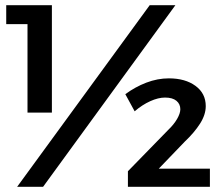

<svg xmlns="http://www.w3.org/2000/svg" viewBox="-20 -720 855 740"><path d="M4 -700H180V-286H86V-627H4ZM557 -700H656L146 0H46ZM629 -220Q650 -240 662.5 -261.5Q675 -283 675 -299Q675 -319 660 -331.5Q645 -344 616 -344Q590 -344 559 -330Q528 -316 499 -291L463 -357Q501 -385 544 -401.5Q587 -418 631 -418Q694 -418 733.5 -389Q773 -360 773 -311Q773 -278 751 -243.5Q729 -209 692 -174L592 -70H789V0H473V-60Z"/></svg>

Font: Alexandria Medium
Style: Regular
Weight: 500
Designer: Mohamed Gaber
Foundry: Kief Type Foundry
Version: Version 5.100